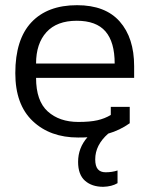

<svg xmlns="http://www.w3.org/2000/svg" viewBox="-20 -515 576 740"><path d="M281 109Q281 55 317 14Q306 15 281 15Q173 15 106 -48.5Q39 -112 39 -233Q39 -363 101 -429Q163 -495 277 -495Q386 -495 441.5 -432Q497 -369 497 -260V-215H119Q119 -126 164 -85.5Q209 -45 282 -45Q327 -45 355.5 -51.5Q384 -58 407 -72V-103H480V-40Q442 -13 397 0Q347 44 347 99Q347 125 357 137Q367 149 387 149Q412 149 433 142V191Q411 204 378 205Q334 205 307.5 181.5Q281 158 281 109ZM422 -270Q422 -353 386.5 -394Q351 -435 276 -435Q199 -435 159 -391Q119 -347 119 -270Z"/></svg>

Font: Pridi Light
Style: Regular
Weight: 300
Designer: Katatrad Team
Foundry: CadsonDemak
Version: Version 1.003